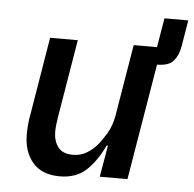

<svg xmlns="http://www.w3.org/2000/svg" viewBox="-48 -678 747 739"><g transform="rotate(5 325.0 -308.5)"><path d="M209 12Q140 12 104.5 -29.5Q69 -71 69 -137Q69 -155 70.5 -174.5Q72 -194 77 -220L126 -516H233L183 -216Q181 -202 179 -186.5Q177 -171 177 -158Q177 -123 194.5 -99Q212 -75 252 -75Q282 -75 305.5 -89Q329 -103 349 -127Q359 -139 377.5 -169Q396 -199 403 -240L449 -516H539L558 -629H650L633 -527Q627 -492 608.5 -470.5Q590 -449 545 -449L470 0H363L384 -122H379Q350 -60 311 -24Q272 12 209 12Z"/></g></svg>

Font: IBM Plex Mono Medium
Style: Italic
Weight: 500
Italic angle: -9°
Monospace: yes
Designer: Mike Abbink, Paul van der Laan, Pieter van Rosmalen
Foundry: Bold Monday
Version: Version 2.3